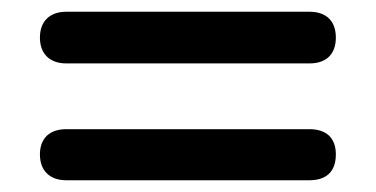

<svg xmlns="http://www.w3.org/2000/svg" viewBox="-20 -451 640 327"><path d="M507 -343C536 -343 552 -359 552 -387C552 -415 536 -431 507 -431H93C65 -431 48 -415 48 -387C48 -359 65 -343 93 -343ZM507 -144C536 -144 552 -159 552 -188C552 -216 536 -231 507 -231H93C65 -231 48 -216 48 -188C48 -160 65 -144 93 -144Z"/></svg>

Font: Nunito
Style: Bold
Weight: 700
Designer: Vernon Adams
Foundry: Vernon Adams
Version: Version 3.602